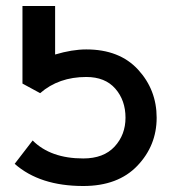

<svg xmlns="http://www.w3.org/2000/svg" viewBox="-20 -613 575 641"><path d="M258 8Q113 8 29 -66L89 -144Q149 -84 258 -84Q326 -84 362.5 -123.5Q399 -163 399 -220Q399 -278 365 -317Q331 -356 268 -356Q176 -356 114 -302L55 -334V-593H164V-431Q221 -448 268 -448Q379 -448 441 -380.5Q503 -313 503 -220Q503 -127 438.5 -59.5Q374 8 258 8Z"/></svg>

Font: LT Superior Semi-bold
Style: Regular
Weight: 600
Designer: Daniel Lyons
Foundry: LyonsType
Version: Version 1.0